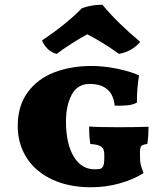

<svg xmlns="http://www.w3.org/2000/svg" viewBox="-20 -785 693 812"><path d="M55 -252Q55 -337 97 -394.5Q139 -452 209.5 -479Q280 -506 367 -506Q420 -506 477.5 -494Q535 -482 568 -466Q559 -415 559 -351Q542 -342 522 -340Q502 -338 485.5 -338Q469 -338 465 -338Q461 -383 434.5 -406.5Q408 -430 359 -430Q307 -430 283 -384Q259 -338 259 -271Q259 -178 291.5 -123.5Q324 -69 380 -69Q395 -69 404 -71Q412 -73 416.5 -82.5Q421 -92 421 -117V-134Q421 -155 408.5 -164.5Q396 -174 362 -176Q357 -204 357 -250Q393 -247 479 -247Q568 -247 608 -249Q608 -206 603 -176Q583 -174 577.5 -167Q572 -160 572 -144V-128Q572 -102 575 -89.5Q578 -77 587 -53Q545 -26 486.5 -9.5Q428 7 365 7Q271 7 200.5 -26Q130 -59 92.5 -118Q55 -177 55 -252ZM158 -614Q262 -684 326 -750Q366 -765 413 -765Q478 -687 573 -608Q556 -588 534.5 -575.5Q513 -563 483 -557Q419 -604 349 -640Q321 -625 282.5 -600.5Q244 -576 220 -557Q198 -562 181 -579Q164 -596 158 -614Z"/></svg>

Font: Vollkorn SC Black
Style: Regular
Weight: 900
Designer: Friedrich Althausen
Foundry: Friedrich Althausen
Version: Version 4.015